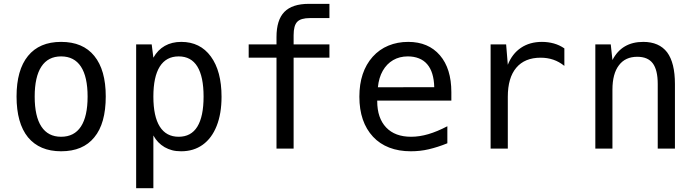

<svg xmlns="http://www.w3.org/2000/svg" viewBox="-20 -780 3652 1008"><path d="M475.1 -59.1Q535.2 -131.3 535.2 -273.9Q535.2 -412.6 475.1 -486.3Q415.5 -560.1 300.8 -560.1Q187 -560.1 127 -486.3Q66.9 -412.6 66.9 -273.4Q66.9 -133.3 127 -59.1Q188 14.2 300.8 14.2Q416 14.2 475.1 -59.1ZM162.1 -272.9Q162.1 -377 197.3 -430.4Q232.4 -483.9 300.8 -483.9Q369.6 -483.9 404.8 -430.4Q439.9 -377 439.9 -272.9Q439.9 -168.9 404.8 -115.5Q369.6 -62 300.8 -62Q232.4 -62 197.3 -115.5Q162.1 -168.9 162.1 -272.9Z M785.2 208V-68.8Q806.6 -29.3 844.2 -7.3Q863.3 3.4 883.8 8.8Q904.3 14.2 931.2 14.2Q996.6 14.2 1044.2 -20Q1091.8 -54.2 1117.4 -118.7Q1143.1 -183.1 1143.1 -272Q1143.1 -406.7 1086.9 -483.4Q1030.8 -560.1 931.6 -560.1Q882.3 -560.1 845.2 -539.1Q808.1 -518.1 785.2 -477.1L776.4 -546.9H694.8V208ZM785.2 -272.9Q785.2 -377 818.8 -430.4Q852.5 -483.9 918 -483.9Q983.4 -483.9 1016.1 -430.7Q1048.8 -377.4 1048.8 -272.9Q1048.8 -168.5 1016.1 -115.2Q983.4 -62 918 -62Q852.5 -62 818.8 -115.5Q785.2 -168.9 785.2 -272.9Z M1521.5 0V-477.1H1709.5V-546.9H1521.5V-595.2Q1521.5 -646 1540.5 -665.5Q1559.1 -685.1 1607.4 -685.1H1709.5V-759.8H1601.6Q1514.2 -759.8 1472.9 -717.5Q1431.6 -675.3 1431.6 -585V-546.9H1285.6V-477.1H1431.6V0Z M2230 3.9Q2278.3 -7.3 2328.6 -27.8V-117.2Q2275.4 -89.4 2228.8 -75.7Q2182.1 -62 2138.2 -62Q2053.7 -62 2007.3 -110.8Q1960.4 -160.2 1960.4 -249V-252H2349.6V-295.9Q2349.6 -419.9 2289.6 -489.7Q2229 -560.1 2123 -560.1Q2066.9 -560.1 2019.3 -540.5Q1971.7 -521 1936.5 -481.9Q1866.7 -403.3 1866.7 -272.5Q1866.7 -139.2 1938.5 -62Q1973.6 -24.4 2023.7 -5.1Q2073.7 14.2 2136.7 14.2Q2186 14.2 2230 3.9ZM2121.1 -483.9Q2153.3 -483.9 2179.2 -473.6Q2205.1 -463.4 2222.7 -442.9Q2257.8 -402.3 2259.8 -322.3L1963.9 -321.8Q1968.8 -372.1 1989.5 -408.4Q2010.3 -444.8 2043.9 -464.4Q2077.6 -483.9 2121.1 -483.9Z M2646 0V-272Q2646 -371.6 2690.4 -424.3Q2734.9 -477.1 2818.4 -477.1Q2854 -477.1 2884.8 -466.6Q2915.5 -456.1 2942.9 -434.1V-525.9Q2917.5 -543.5 2887.7 -551.8Q2857.4 -560.1 2825.2 -560.1Q2761.2 -560.1 2715.1 -529.1Q2668.9 -498 2646 -439.9L2637.2 -546.9H2555.7V0Z M3195.3 0V-309.1Q3195.3 -393.1 3229.5 -437.5Q3262.7 -481.9 3325.7 -481.9Q3381.3 -481.9 3407.2 -447.3Q3433.1 -412.6 3433.1 -338.9V0H3523.4V-338.9Q3523.4 -450.2 3482.4 -505.4Q3440.4 -560.1 3356.9 -560.1Q3244.6 -560.1 3195.3 -464.8L3186.5 -546.9H3105.5V0Z"/></svg>

Font: Hack Dev
Style: Regular
Weight: 400
Designer: Christopher Simpkins
Foundry: Christopher Simpkins
Version: Version 2.0315